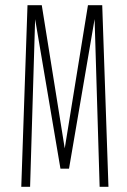

<svg xmlns="http://www.w3.org/2000/svg" viewBox="-20 -720 490 740"><path d="M216 -70 229 -145 319 -700H349V-672L246 -70ZM62 0 86 -700H117L96 0ZM213 -70 111 -672V-700H141L230 -145L244 -70ZM364 0 343 -700H374L398 0Z"/></svg>

Font: League Mono Thin Condensed
Style: Regular
Weight: 100
Width: 1
Designer: Tyler Finck
Foundry: The League of Moveable Type / Tyler Finck
Version: Version 2.300;RELEASE